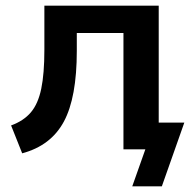

<svg xmlns="http://www.w3.org/2000/svg" viewBox="-20 -525 680 675"><path d="M58 14 19 -84Q63 -100 88.5 -130Q114 -160 125 -213Q136 -266 136 -350V-505H538V-94H628L549 130H445L491 0H414V-409H250V-346Q250 -182 204.5 -97.5Q159 -13 58 14Z"/></svg>

Font: MulishBold
Style: Bold
Weight: 700
Designer: Vernon Adams
Foundry: Vernon Adams
Version: Version 3.602; ttfautohint (v1.8.3)